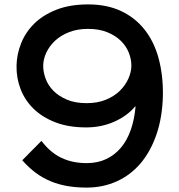

<svg xmlns="http://www.w3.org/2000/svg" viewBox="-20 -840 814 871"><path d="M719 -409Q717 -310 690.5 -232Q664 -154 618.5 -100Q573 -46 510 -17.5Q447 11 373 11Q326 11 285.5 4Q245 -3 209 -18Q173 -33 141.5 -56.5Q110 -80 81 -113L168 -201Q208 -148 258.5 -124Q309 -100 373 -100Q423 -100 462 -118.5Q501 -137 529 -170.5Q557 -204 573.5 -251.5Q590 -299 595 -357H593Q557 -314 498.5 -288Q440 -262 371 -262Q291 -262 231.5 -285Q172 -308 132.5 -346.5Q93 -385 73.5 -435.5Q54 -486 55 -542Q56 -594 76 -644Q96 -694 135.5 -733Q175 -772 236 -796Q297 -820 380 -820Q465 -820 529 -790Q593 -760 636 -705.5Q679 -651 699.5 -575.5Q720 -500 719 -409ZM576 -543Q576 -571 564.5 -600.5Q553 -630 529 -654Q505 -678 467.5 -693.5Q430 -709 379 -709Q331 -709 293 -694Q255 -679 229.5 -655Q204 -631 190 -601Q176 -571 176 -541Q176 -513 187 -483Q198 -453 222 -428.5Q246 -404 283.5 -388Q321 -372 373 -372Q422 -372 460 -387.5Q498 -403 523.5 -428Q549 -453 562.5 -483.5Q576 -514 576 -543Z"/></svg>

Font: TypoPRO Sinkin Sans
Style: 500 Medium
Weight: 500
Designer: Keith Bates
Foundry: K-Type
Version: Sinkin Sans (version 1.0)  by Keith Bates   •   © 2014   www